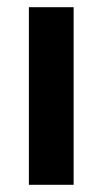

<svg xmlns="http://www.w3.org/2000/svg" viewBox="-20 -513 285 533"><path d="M60.2 0V-493H184.4V0Z"/></svg>

Font: Hanken Grotesk
Style: Regular
Weight: 400
Designer: Alfredo Marco Pradil
Foundry: Hanken Design Co.
Version: Version 3.013